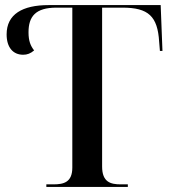

<svg xmlns="http://www.w3.org/2000/svg" viewBox="-20 -734 675 754"><path d="M162 0H482V-10H454C414 -10 381 -19 381 -80V-704H461C563 -704 599 -670 605 -570L608 -534H618L611 -714H171C68 -714 6 -678 6 -599C6 -548 31 -519 71 -519C87 -519 100 -524 114 -536C100 -554 92 -573 92 -607C92 -669 119 -704 202 -704H264V-76C264 -18 230 -10 190 -10H162Z"/></svg>

Font: Noto Serif Display Medium
Style: Regular
Weight: 500
Designer: Monotype Design Team
Foundry: Monotype Imaging Inc.
Version: Version 2.009